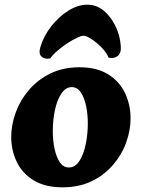

<svg xmlns="http://www.w3.org/2000/svg" viewBox="-20 -795 607 822"><path d="M248 7Q173 7 124 -23Q75 -53 51.5 -102.5Q28 -152 28 -208Q28 -261 47.5 -314Q67 -367 104.5 -410.5Q142 -454 196 -480.5Q250 -507 320 -507Q395 -507 443.5 -476.5Q492 -446 515.5 -396Q539 -346 539 -289Q539 -237 520 -184.5Q501 -132 463.5 -88.5Q426 -45 372 -19Q318 7 248 7ZM275 -78Q302 -78 320 -106Q338 -134 347 -177.5Q356 -221 356 -266Q356 -306 348.5 -341.5Q341 -377 326 -399.5Q311 -422 287 -422Q261 -422 242.5 -394Q224 -366 215 -323Q206 -280 206 -234Q206 -194 213.5 -158.5Q221 -123 236 -100.5Q251 -78 275 -78ZM195 -545Q172 -540 158 -552.5Q144 -565 153 -594Q167 -641 199.5 -682.5Q232 -724 273 -749.5Q314 -775 353 -775Q394 -775 425 -748.5Q456 -722 475 -682Q494 -642 497 -599Q500 -568 484 -555.5Q468 -543 445 -548Q436 -570 415 -591.5Q394 -613 372 -627.5Q350 -642 337 -642Q328 -642 309 -633Q290 -624 268 -609.5Q246 -595 226 -578Q206 -561 195 -545Z"/></svg>

Font: Agbalumo
Style: Regular
Weight: 400
Designer: Raphael Alegbeleye
Foundry: Sorkin Type Co.
Version: Version 1.000; ttfautohint (v1.8.4)